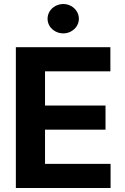

<svg xmlns="http://www.w3.org/2000/svg" viewBox="-20 -944 629 964"><path d="M59.6 -707H534.2V-585.9H206.1V-414.1H509.8V-293H206.1V-121.1H535.2V0H59.6ZM218.8 -849.6Q218.8 -869.6 229.2 -886.7Q239.7 -903.8 258.1 -913.8Q276.4 -923.8 297.9 -923.8Q318.8 -923.8 336.9 -913.8Q355 -903.8 365.5 -886.7Q376 -869.6 376 -849.6Q376 -830.1 365.5 -813.2Q355 -796.4 336.9 -786.4Q318.8 -776.4 297.9 -776.4Q276.4 -776.4 258.1 -786.4Q239.7 -796.4 229.2 -813.2Q218.8 -830.1 218.8 -849.6Z"/></svg>

Font: Pretendard
Style: Bold
Weight: 700
Designer: Base glyphs from Inter by Rasmus Andersson; Hangeul glyphs from Noto Sans CJK(Source Han Sans) by Jang Soo-young and Kan
Foundry: Kil Hyung-jin
Version: Version 1.309